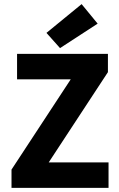

<svg xmlns="http://www.w3.org/2000/svg" viewBox="-20 -914 581 934"><path d="M36 0V-89L324 -528H63V-652H505V-563L217 -124H508V0ZM272 -680 206 -754 377 -894 455 -799Z"/></svg>

Font: hySource Sans Pro
Style: Bold
Weight: 700
Designer: Paul D. Hunt
Foundry: Adobe Systems Incorporated
Version: Version 2.021;PS 2.000;hotconv 1.0.86;makeotf.lib2.5.63406